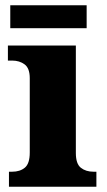

<svg xmlns="http://www.w3.org/2000/svg" viewBox="-20 -709 405 729"><path d="M14 0V-57H26Q56 -57 74.5 -72.5Q93 -88 93 -130V-412Q93 -450 73.5 -464.5Q54 -479 26 -479H10V-536H268V-128Q268 -87 287 -72Q306 -57 335 -57H346V0ZM19 -602V-689H309V-602Z"/></svg>

Font: Noto Serif Telugu ExtraBold
Style: Regular
Weight: 800
Designer: Jelle Bosma - Monotype Design Team
Foundry: Monotype Imaging Inc.
Version: Version 2.005; ttfautohint (v1.8.4.7-5d5b)